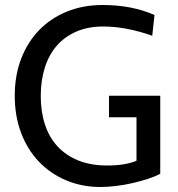

<svg xmlns="http://www.w3.org/2000/svg" viewBox="-20 -734 712 768"><path d="M382 14Q308 14 245 -12.5Q182 -39 136 -87Q90 -135 64.5 -202Q39 -269 39 -351Q39 -433 65 -500Q91 -567 137.5 -614.5Q184 -662 248.5 -688Q313 -714 390 -714Q508 -714 598 -674L589 -591Q484 -628 393 -628Q332 -628 285 -607.5Q238 -587 206.5 -550.5Q175 -514 159 -462.5Q143 -411 143 -350Q143 -287 160 -235.5Q177 -184 210.5 -148Q244 -112 293.5 -92Q343 -72 409 -72Q481 -72 526 -91V-265H416V-351H621V-39Q601 -28 571.5 -18.5Q542 -9 509.5 -1.5Q477 6 443.5 10Q410 14 382 14Z"/></svg>

Font: Cabin
Style: Regular
Weight: 400
Designer: Pablo Impallari
Foundry: Pablo Impallari
Version: Version 1.007